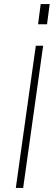

<svg xmlns="http://www.w3.org/2000/svg" viewBox="-20 -921 264 941"><path d="M57.5 0H93.5L191.5 -697H155.5ZM166.5 -802H210.5L223.5 -901H179.5Z"/></svg>

Font: HK Grotesk ExtraLight
Style: Italic
Weight: 200
Italic angle: -16°
Designer: Alfredo Marco Pradil
Foundry: Hanken Design Co.
Version: Version 3.001;FEAKit 1.0